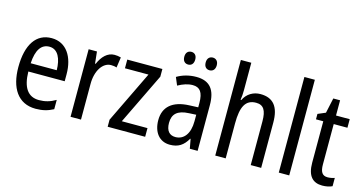

<svg xmlns="http://www.w3.org/2000/svg" viewBox="-79 -1112 2790 1474"><g transform="rotate(15 1315.5 -375.0)"><path d="M238 -546C116 -546 47 -445 47 -265C47 -102 115 10 257 10C311 10 354 -1 397 -24V-98C353 -72 312 -61 265 -61C177 -61 132 -125 130 -252H419V-308C419 -444 356 -546 238 -546ZM238 -478C307 -478 337 -407 338 -318H131C137 -425 174 -478 238 -478Z M737 -547C681 -547 640 -504 614 -443H609L599 -537H533V0H616V-282C615 -388 666 -464 731 -464C747 -464 763 -462 776 -457L788 -540C771 -545 753 -547 737 -547Z M1126 0V-69H922L1119 -476V-537H840V-468H1027L828 -56V0Z M1257 -672C1257 -637 1276 -621 1301 -621C1325 -621 1344 -637 1344 -672C1344 -706 1325 -722 1301 -722C1276 -722 1257 -706 1257 -672ZM1427 -672C1427 -637 1446 -621 1471 -621C1495 -621 1515 -637 1515 -672C1515 -706 1495 -722 1471 -722C1447 -722 1427 -706 1427 -672ZM1388 -546C1331 -546 1278 -531 1235 -505L1261 -443C1301 -465 1339 -478 1377 -478C1434 -478 1461 -443 1461 -359V-324L1391 -321C1259 -316 1190 -256 1190 -150C1190 -58 1237 10 1324 10C1391 10 1431 -18 1464 -75H1467L1481 0H1543V-363C1543 -483 1497 -546 1388 -546ZM1404 -262 1461 -265V-213C1461 -113 1416 -58 1350 -58C1304 -58 1275 -87 1275 -151C1275 -220 1312 -258 1404 -262Z M1766 -543V-760H1683V0H1766V-278C1766 -410 1798 -473 1882 -473C1941 -473 1965 -435 1965 -347V0H2048V-360C2048 -484 2000 -546 1897 -546C1841 -546 1791 -517 1766 -464H1760C1764 -487 1766 -515 1766 -543Z M2271 0V-760H2188V0Z M2558 -62C2516 -62 2499 -90 2499 -148V-469H2608V-537H2499V-658H2445L2419 -538L2358 -512V-469H2416V-140C2416 -34 2460 10 2535 10C2565 10 2594 4 2614 -6V-72C2598 -66 2577 -62 2558 -62Z"/></g></svg>

Font: Noto Sans Kannada Condensed
Style: Regular
Weight: 400
Width: 3
Designer: Jelle Bosma - Monotype Design Team
Foundry: Monotype Imaging Inc.
Version: Version 2.005